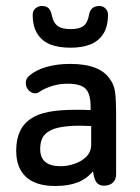

<svg xmlns="http://www.w3.org/2000/svg" viewBox="-20 -610 467 640"><path d="M282 -243Q265 -244 256 -244Q247 -244 242 -244Q237 -244 231 -244Q178 -244 142 -237Q106 -230 84 -215Q34 -183 34 -108Q34 -50 67 -20Q100 10 164 10Q207 10 237.5 -1.5Q268 -13 290 -39Q294 -10 303 -0.5Q312 9 326 9Q345 9 356 -1Q367 -11 367 -29V-226Q367 -279 363.5 -303.5Q360 -328 348 -344Q331 -371 297.5 -384Q264 -397 214 -397Q171 -397 135.5 -387Q100 -377 78 -358Q66 -349 66 -333Q66 -319 75.5 -309Q85 -299 98 -299Q106 -299 113 -305Q132 -317 156 -324Q180 -331 205 -331Q248 -331 265 -314.5Q282 -298 282 -254ZM284 -190V-129Q284 -104 268 -88Q252 -72 228.5 -64Q205 -56 182 -56Q114 -56 114 -113Q114 -145 129.5 -161.5Q145 -178 174.5 -184.5Q204 -191 244 -191Q260 -191 266 -190.5Q272 -190 284 -190ZM277 -561Q272 -534 258.5 -523.5Q245 -513 215 -513Q186 -513 172 -523.5Q158 -534 153 -558Q149 -576 141.5 -583Q134 -590 120 -590Q107 -590 98 -582Q89 -574 89 -561Q89 -522 104.5 -497.5Q120 -473 147.5 -462Q175 -451 215 -451Q254 -451 281.5 -462Q309 -473 324.5 -497.5Q340 -522 340 -561Q340 -573 332 -581.5Q324 -590 311 -590Q282 -590 277 -561Z"/></svg>

Font: Beiruti Medium
Style: Regular
Weight: 500
Designer: Arlette Boutros
Foundry: Boutros
Version: Version 1.41